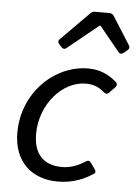

<svg xmlns="http://www.w3.org/2000/svg" viewBox="-52 -756 579 808"><g transform="rotate(5 237.0 -352.0)"><path d="M178.7 -565.4 189.5 -553.7C196.3 -546.9 203.1 -545.9 210.9 -552.7L340.8 -658.2H344.7L429.7 -554.7C435.5 -546.9 443.4 -546.9 451.2 -552.7L466.8 -565.4C474.6 -572.3 475.6 -579.1 470.7 -586.9L396.5 -704.1C392.6 -710.9 384.8 -714.8 377 -714.8H317.4C309.6 -714.8 303.7 -712.9 297.9 -707L178.7 -586.9C171.9 -580.1 171.9 -573.2 178.7 -565.4ZM221.7 10.7C290 10.7 337.9 -12.7 374 -37.1C378.9 -41 377.9 -46.9 372.1 -55.7L354.5 -80.1C348.6 -88.9 341.8 -89.8 333 -84C305.7 -66.4 273.4 -51.8 235.4 -51.8C154.3 -51.8 114.3 -98.6 114.3 -181.6C114.3 -306.6 206.1 -410.2 304.7 -410.2C337.9 -410.2 360.4 -400.4 382.8 -380.9C390.6 -374 398.4 -373 405.3 -380.9L429.7 -406.2C436.5 -413.1 436.5 -421.9 428.7 -428.7C398.4 -455.1 361.3 -474.6 309.6 -474.6C166 -474.6 35.2 -347.7 35.2 -179.7C35.2 -57.6 112.3 10.7 221.7 10.7Z"/></g></svg>

Font: Ed Sans Neue
Style: Italic
Weight: 400
Italic angle: -11°
Designer: Stephen Hutchings
Version: Version 1.004;PS 001.004;hotconv 1.0.88;makeotf.lib2.5.64775